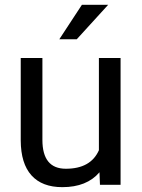

<svg xmlns="http://www.w3.org/2000/svg" viewBox="-20 -770 591 800"><path d="M394.5 -52.2Q341.8 9.8 239.7 9.8Q155.3 9.8 111.1 -39.3Q66.9 -88.4 66.4 -184.6V-528.3H156.7V-187Q156.7 -66.9 254.4 -66.9Q357.9 -66.9 392.1 -144V-528.3H482.4V0H396.5ZM321.3 -750H430.7L299.8 -606.4H227.1Z"/></svg>

Font: Roboto
Style: Regular
Weight: 400
Designer: Google
Version: Version 2.001047; 2015